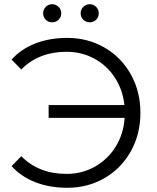

<svg xmlns="http://www.w3.org/2000/svg" viewBox="-20 -886 746 912"><path d="M299 6Q217 6 149 -20Q81 -46 35 -97L81 -144Q164 -60 296 -60Q370 -60 431 -94.5Q492 -129 529.5 -189.5Q567 -250 572 -326H211V-387H571Q563 -460 525.5 -517.5Q488 -575 428 -607.5Q368 -640 296 -640Q164 -640 81 -556L35 -603Q81 -654 149 -680Q217 -706 299 -706Q397 -706 476.5 -660Q556 -614 601.5 -532.5Q647 -451 647 -350Q647 -249 601.5 -167.5Q556 -86 476.5 -40Q397 6 299 6ZM185 -823Q185 -841 197.5 -853.5Q210 -866 228 -866Q245 -866 258 -853.5Q271 -841 271 -823Q271 -805 258.5 -792.5Q246 -780 228 -780Q210 -780 197.5 -792Q185 -804 185 -823ZM406 -866Q424 -866 436.5 -853.5Q449 -841 449 -823Q449 -804 436.5 -792Q424 -780 406 -780Q388 -780 375.5 -792.5Q363 -805 363 -823Q363 -841 376 -853.5Q389 -866 406 -866Z"/></svg>

Font: APTA Sans Regular
Style: Regular
Weight: 400
Version: Version 7.200